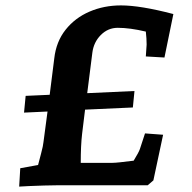

<svg xmlns="http://www.w3.org/2000/svg" viewBox="-20 -686 710 711"><path d="M121 -75H123H121Q121 -74 121 -74Q121 -74 121 -75ZM55 -63 121 -75Q124 -87 132 -117Q140 -147 141 -160L156 -273L69 -269L75 -331L164 -335L181 -470Q188 -532 223 -576Q258 -620 311.5 -643Q365 -666 428 -666Q500 -666 622 -634L589 -473L520 -477L523 -521Q523 -543 520 -569Q461 -583 416 -583Q380 -583 353.5 -556.5Q327 -530 322 -491L303 -341L478 -349L472 -288L295 -280L284 -190Q279 -147 279 -83H397Q413 -83 475 -91Q494 -122 498 -134L517 -192L584 -187L548 -18L527 0H197Q170 0 143 1Q116 2 88 3L51 5Z"/></svg>

Font: Andada Pro ExtraBold
Style: Italic
Weight: 800
Italic angle: -6.99998°
Designer: Carolina Giovagnoli
Foundry: Huerta Tipografica
Version: Version 3.005; ttfautohint (v1.8.4)